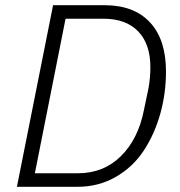

<svg xmlns="http://www.w3.org/2000/svg" viewBox="-20 -718 690 738"><path d="M45 0 184 -698H382Q495 -698 556.5 -632Q618 -566 618 -443Q618 -359 596 -280.5Q574 -202 532.5 -139Q491 -76 425 -38Q359 0 278 0ZM114 -52H279Q378 -52 444.5 -117.5Q511 -183 533 -294L551 -380Q558 -421 558 -460Q558 -549 511 -597.5Q464 -646 378 -646H232Z"/></svg>

Font: IBM Plex Sans Light
Style: Italic
Weight: 300
Italic angle: -11.31°
Designer: Mike Abbink, Paul van der Laan, Pieter van Rosmalen
Foundry: Bold Monday
Version: Version 3.0